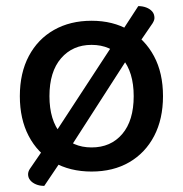

<svg xmlns="http://www.w3.org/2000/svg" viewBox="-20 -548 600 629"><path d="M428 -396 379 -445 433 -528Q447 -528 459 -523.5Q471 -519 478.5 -510.5Q486 -502 486 -489Q486 -482 480 -472ZM187 -31 125 61Q110 61 98 56Q86 51 79 42.5Q72 34 72 23Q72 14 78 5L124 -62ZM204 -55 163 -116 346 -396 406 -369ZM514 -233Q514 -158 485 -102.5Q456 -47 403.5 -16.5Q351 14 280 14Q209 14 156 -16.5Q103 -47 74 -102.5Q45 -158 45 -233Q45 -309 74.5 -364.5Q104 -420 157 -450Q210 -480 280 -480Q350 -480 402.5 -449.5Q455 -419 484.5 -364Q514 -309 514 -233ZM280 -401Q218 -401 180 -357Q142 -313 142 -233Q142 -154 179.5 -109.5Q217 -65 280 -65Q343 -65 380.5 -109Q418 -153 418 -233Q418 -312 380.5 -356.5Q343 -401 280 -401Z"/></svg>

Font: Baloo Tamma 2 Medium
Style: Regular
Weight: 500
Designer: Divya Kowshik, Shuchita Grover and Ek Type
Foundry: Ek Type
Version: Version 1.700